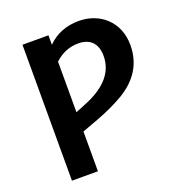

<svg xmlns="http://www.w3.org/2000/svg" viewBox="-129 -811 848 917"><g transform="rotate(-20 295.5 -353.0)"><path d="M372 -706C308 -706 255 -685 213 -643V-691H81V0H213V-202L294 -232C351 -253 398 -276 437 -299C514 -346 565 -414 565 -514C565 -633 478 -706 372 -706ZM213 -300V-557C248 -590 288 -606 333 -606C392 -606 427 -573 427 -509C427 -429 376 -368 274 -325Z"/></g></svg>

Font: Fira Sans Medium
Style: Regular
Weight: 500
Designer: Carrois Corporate & Edenspiekermann AG
Foundry: Carrois Corporate GbR & Edenspiekermann AG
Version: Version 4.203